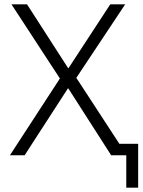

<svg xmlns="http://www.w3.org/2000/svg" viewBox="-20 -718 663 888"><path d="M564 150V0H494L296 -309H294L94 0H26L257 -355L33 -698H105L295 -403H297L490 -698H559L333 -358L532 -53H619V150Z"/></svg>

Font: IBM Plex Sans Light
Style: Regular
Weight: 300
Designer: Mike Abbink, Paul van der Laan, Pieter van Rosmalen
Foundry: Bold Monday
Version: Version 3.201